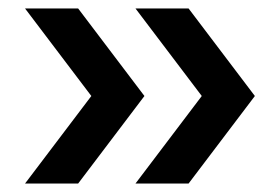

<svg xmlns="http://www.w3.org/2000/svg" viewBox="-20 -510 633 452"><path d="M455 -284 299 -490H424L580 -284L424 -78H299ZM195 -284 39 -490H164L320 -284L164 -78H39Z"/></svg>

Font: Cabin Medium
Style: Regular
Weight: 500
Designer: Pablo Impallari
Foundry: Pablo Impallari. http://www.impallari.com Igino Marini. http://www.ikern.com
Version: Version 2.200